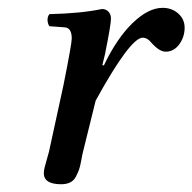

<svg xmlns="http://www.w3.org/2000/svg" viewBox="-20 -459 491 490"><path d="M91.8 -17.1Q91.8 -23.4 94 -32Q96.2 -40.5 99.6 -52.5Q103 -64.5 105 -71.8L142.1 -242.2Q163.1 -347.2 163.1 -360.8Q163.1 -388.2 145 -389.2L106 -392.1Q101.6 -398.9 101.3 -407.7Q101.1 -416.5 106 -422.9Q187 -424.8 240.2 -436Q250.5 -436 256.8 -429.2Q263.2 -422.4 263.2 -411.1Q263.2 -396.5 248 -320.8L241.2 -293L245.1 -292Q277.8 -360.8 318.1 -399.9Q358.4 -439 395 -439Q418.5 -439 434.8 -424.6Q451.2 -410.2 451.2 -388.2Q451.2 -364.7 437.5 -345.9Q423.8 -327.1 402.8 -327.1Q386.7 -327.1 366.2 -350.1Q356.4 -362.8 344.2 -362.8Q312.5 -362.8 224.1 -202.1L191.9 -71.8Q190.4 -66.4 187.5 -50.3Q184.6 -34.2 181.9 -26.6Q179.2 -19 173.8 -8.5Q168.5 2 158.9 6.6Q149.4 11.2 136.2 11.2Q91.8 11.2 91.8 -17.1Z"/></svg>

Font: Common Serif Medium
Style: Italic
Weight: 500
Italic angle: -12°
Designer: Philipp H. Poll, Khaled Hosny
Foundry: Stefan Peev, Context Ltd.
Version: Version 1.026